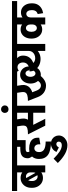

<svg xmlns="http://www.w3.org/2000/svg" viewBox="1168 -2102 1343 3770"><g transform="rotate(-90 1840.0 -216.5)"><path d="M340 -232V-299H418V-232ZM321 -90 139 -418 185 -454 368 -126ZM-25 -552V-653H420V-552ZM38 -254V-275H171V-254ZM171 -274H38Q38 -335 63.5 -382.5Q89 -430 132.5 -457Q176 -484 231 -484L258 -379Q233 -379 213 -365.5Q193 -352 182 -328Q171 -304 171 -274ZM418 -297H340Q340 -332 316.5 -355.5Q293 -379 258 -379L231 -484Q285 -484 327 -459.5Q369 -435 393.5 -393Q418 -351 418 -297ZM171 -255Q171 -226 182 -202Q193 -178 213 -164Q233 -150 258 -150L231 -45Q176 -45 132.5 -72.5Q89 -100 63.5 -148Q38 -196 38 -255ZM418 -233Q418 -180 393.5 -137Q369 -94 327 -69.5Q285 -45 231 -45L258 -150Q293 -150 316.5 -174Q340 -198 340 -233ZM340 0V-639H478V0ZM248 -552V-653H571V-552Z M947 113Q770 113 687 55.5Q604 -2 604 -123H739Q739 -55 789.5 -23.5Q840 8 947 8ZM521 -552V-653H1084V-552ZM604 -121Q604 -184 629 -227.5Q654 -271 701 -293.5Q748 -316 812 -316V-214Q780 -213 759.5 -188Q739 -163 739 -121ZM713 -203Q668 -236 643 -272.5Q618 -309 618 -343H739Q739 -322 756 -302Q773 -282 797 -267ZM618 -343Q618 -416 661 -453Q704 -490 805 -490V-385Q768 -385 753.5 -374.5Q739 -364 739 -343ZM805 -385V-490H974V-385ZM843 -490V-653H974V-490ZM1021 -118 892 -96V-121L1021 -151ZM892 -121Q892 -164 870.5 -189Q849 -214 812 -214V-316Q877 -316 923.5 -297Q970 -278 995.5 -241.5Q1021 -205 1021 -151Z M875 435Q792 436 705 388.5Q618 341 525 247L609 164Q690 245 753.5 285Q817 325 875 325ZM875 435V325Q907 325 926 309Q945 293 945 266H1065Q1065 312 1039.5 350.5Q1014 389 970.5 412Q927 435 875 435ZM830 267 742 221Q765 166 810.5 138.5Q856 111 905 111L897 218Q878 217 860.5 230Q843 243 830 267ZM1065 266H945Q945 245 931.5 231Q918 217 897 218L905 111Q951 111 987.5 132Q1024 153 1044.5 188.5Q1065 224 1065 266Z M1338 -552V-653H1527V-552ZM1188 -236V-340H1529V-236ZM1148 -246 1099 -340Q1171 -340 1207 -352.5Q1243 -365 1253.5 -392Q1264 -419 1258 -462H1396Q1403 -412 1390 -372Q1377 -332 1348 -304Q1319 -276 1278.5 -261Q1238 -246 1190 -246ZM1258 0 1087 -340 1222 -339 1393 0ZM1258 -462 1237 -600H1375L1396 -462ZM1029 -552V-653H1481V-552ZM1512 0V-639H1650V0ZM1420 -552V-653H1743V-552Z M1581 -721Q1549 -721 1528.5 -741.5Q1508 -762 1508 -794Q1508 -824 1528.5 -846Q1549 -868 1581 -868Q1612 -868 1634 -846Q1656 -824 1656 -794Q1656 -762 1634 -741.5Q1612 -721 1581 -721Z M2048 15Q1967 15 1908.5 -26.5Q1850 -68 1820 -145L1944 -177Q1957 -143 1973 -123Q1989 -103 2008 -94Q2027 -85 2048 -85ZM1820 -145 1754 -316H1891L1944 -177ZM2048 15V-85Q2078 -85 2102 -103.5Q2126 -122 2147 -158L2237 -93Q2210 -60 2179 -35.5Q2148 -11 2114.5 2Q2081 15 2048 15ZM2256 -87Q2208 -87 2169 -113.5Q2130 -140 2107.5 -186.5Q2085 -233 2085 -290H2217Q2217 -263 2225.5 -240.5Q2234 -218 2249.5 -205Q2265 -192 2283 -192ZM2256 -87 2283 -192Q2300 -192 2314 -202Q2328 -212 2336 -229Q2344 -246 2344 -267H2422Q2422 -216 2400.5 -175Q2379 -134 2341.5 -110.5Q2304 -87 2256 -87ZM2085 -289Q2085 -347 2107.5 -393.5Q2130 -440 2169 -466.5Q2208 -493 2256 -493L2283 -388Q2265 -388 2249.5 -375Q2234 -362 2225.5 -340Q2217 -318 2217 -289ZM1693 -552V-653H2414V-552ZM2344 -313Q2344 -335 2336 -351.5Q2328 -368 2314 -378Q2300 -388 2283 -388L2256 -493Q2304 -493 2341.5 -469.5Q2379 -446 2400.5 -405Q2422 -364 2422 -313ZM1781 -246 1744 -340Q1815 -340 1855 -352.5Q1895 -365 1909 -392Q1923 -419 1917 -462H2055Q2062 -412 2048 -372Q2034 -332 2003.5 -304Q1973 -276 1931.5 -261Q1890 -246 1842 -246ZM1917 -462 1896 -600H2034L2055 -462Z M2359 -216 2329 -308Q2381 -308 2419.5 -323.5Q2458 -339 2478.5 -367.5Q2499 -396 2499 -435H2634Q2634 -367 2600.5 -317.5Q2567 -268 2505.5 -241.5Q2444 -215 2359 -216ZM2499 -435Q2499 -469 2487.5 -493.5Q2476 -518 2455.5 -531.5Q2435 -545 2406 -545V-607Q2476 -607 2527.5 -586Q2579 -565 2606.5 -527Q2634 -489 2634 -435ZM2252 -552V-653H2747V-552ZM2567 -92Q2497 -93 2441.5 -121.5Q2386 -150 2354.5 -198.5Q2323 -247 2323 -308H2461Q2461 -276 2477 -251Q2493 -226 2520 -211.5Q2547 -197 2582 -197ZM2567 -92 2582 -197Q2623 -197 2655 -213Q2687 -229 2706 -256.5Q2725 -284 2725 -319H2801Q2801 -254 2770.5 -202.5Q2740 -151 2687 -121.5Q2634 -92 2567 -92ZM2339 -520 2307 -570Q2324 -584 2350.5 -595.5Q2377 -607 2407 -607V-545Q2389 -545 2371 -538.5Q2353 -532 2339 -520ZM2725 0V-639H2863V0ZM2633 -552V-653H2956V-552Z M3361 -552V-653H3705V-552ZM2905 -552V-653H3325V-552ZM2968 -269V-275H3101V-269ZM3245 -247V-299H3323V-247ZM3101 -274H2968Q2968 -336 2991 -383.5Q3014 -431 3054.5 -457.5Q3095 -484 3147 -484L3174 -379Q3142 -379 3121.5 -350Q3101 -321 3101 -274ZM3323 -297H3245Q3245 -332 3224.5 -355.5Q3204 -379 3174 -379L3147 -484Q3198 -484 3237.5 -459.5Q3277 -435 3300 -393Q3323 -351 3323 -297ZM3101 -270Q3101 -224 3121.5 -194.5Q3142 -165 3174 -165L3147 -60Q3095 -60 3054.5 -87Q3014 -114 2991 -161.5Q2968 -209 2968 -270ZM3323 -248Q3323 -195 3300 -152Q3277 -109 3237.5 -84.5Q3198 -60 3147 -60L3174 -165Q3204 -165 3224.5 -189Q3245 -213 3245 -248ZM3527 -267Q3527 -314 3506.5 -343Q3486 -372 3454 -372L3481 -477Q3534 -477 3574 -450Q3614 -423 3637 -376Q3660 -329 3660 -267ZM3305 -289Q3305 -343 3328 -385.5Q3351 -428 3391 -452.5Q3431 -477 3481 -477L3454 -372Q3424 -372 3403.5 -348.5Q3383 -325 3383 -289ZM3527 -254V-268H3660V-254ZM3467 -41 3450 -147Q3492 -162 3509.5 -190Q3527 -218 3527 -254H3660Q3660 -197 3637 -153Q3614 -109 3571 -80.5Q3528 -52 3467 -41ZM3245 0V-639H3383V0ZM3153 -552V-653H3476V-552Z"/></g></svg>

Font: Akshar Light SemiBold
Style: Regular
Weight: 600
Version: Version 1.100